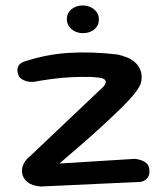

<svg xmlns="http://www.w3.org/2000/svg" viewBox="-20 -677 609 701"><path d="M128 4Q96 1 80 -12.5Q64 -26 61 -44Q58 -62 66.5 -79Q75 -96 90 -107L359 -362Q366 -372 366 -378Q366 -384 360 -388Q354 -392 342.5 -393.5Q331 -395 314 -396Q273 -397 237 -395Q201 -393 168 -388.5Q135 -384 102 -378Q102 -378 94.5 -378Q87 -378 77 -380.5Q67 -383 58 -389Q49 -395 46 -407Q42 -420 44.5 -429Q47 -438 52.5 -443Q58 -448 63 -450Q68 -452 68 -452Q149 -479 233 -484Q317 -489 409 -478Q427 -474 444.5 -467Q462 -460 475 -447.5Q488 -435 494 -417.5Q500 -400 495 -376Q491 -360 471 -335Q451 -310 419.5 -279.5Q388 -249 350.5 -214.5Q313 -180 273.5 -146Q234 -112 197 -80L472 -97Q472 -97 479.5 -96Q487 -95 497 -91.5Q507 -88 515.5 -80.5Q524 -73 525 -59Q527 -44 522.5 -34.5Q518 -25 511.5 -20.5Q505 -16 499.5 -14.5Q494 -13 494 -13ZM282 -556Q266 -556 252.5 -563Q239 -570 231.5 -581.5Q224 -593 224 -607Q224 -621 231.5 -632.5Q239 -644 252.5 -650.5Q266 -657 282 -657Q298 -657 311.5 -650.5Q325 -644 333 -632.5Q341 -621 341 -607Q341 -590 333 -579Q325 -568 312 -562Q299 -556 282 -556Z"/></svg>

Font: Sour Gummy
Style: Regular
Weight: 400
Designer: Stefie Justprince
Foundry: Eifetstype
Version: Version 1.000